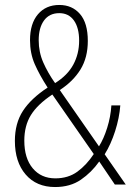

<svg xmlns="http://www.w3.org/2000/svg" viewBox="-20 -744 535 774"><path d="M219 -724Q271 -724 302.5 -687.5Q334 -651 334 -579Q334 -512 304.5 -464Q275 -416 221 -381L379 -154Q398 -184 412 -228.5Q426 -273 429 -319H465Q461 -268 444 -215Q427 -162 402 -122L487 0H443L380 -93Q349 -49 306 -19.5Q263 10 202 10Q127 10 83.5 -40.5Q40 -91 40 -176Q40 -247 72.5 -297Q105 -347 172 -391Q139 -442 120 -485.5Q101 -529 101 -582Q101 -649 133 -686.5Q165 -724 219 -724ZM219 -691Q179 -691 157.5 -661.5Q136 -632 136 -582Q136 -534 154.5 -492Q173 -450 202 -409Q252 -440 275.5 -483.5Q299 -527 299 -580Q299 -632 278 -661.5Q257 -691 219 -691ZM191 -363Q131 -323 104.5 -280Q78 -237 78 -177Q78 -106 112 -65.5Q146 -25 203 -25Q255 -25 292 -52Q329 -79 358 -123Z"/></svg>

Font: Noto Sans Lao UI Cond ExtLt
Style: Regular
Weight: 200
Width: 3
Designer: Monotype Design Team
Foundry: Monotype Imaging Inc.
Version: Version 2.000; ttfautohint (v1.8.4.7-5d5b)